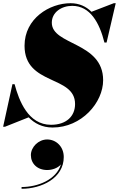

<svg xmlns="http://www.w3.org/2000/svg" viewBox="-50 -780 742 1197"><path d="M-18.5 10 128.5 -48.5C165.5 -10.5 214 15 278 15C459 15 593 -140.5 593 -280C593 -520 273 -496.5 273 -638.5C273 -704 334 -743.5 400 -743.5C512 -743.5 570 -638.5 601 -515H614.5L671.5 -760H659.5L520.5 -706.5C486.5 -740 443.5 -760 390 -760C259 -760 103 -665 103 -495C103 -245 418 -313 418 -131.5C418 -55.5 364 -2 268 -2C125.5 -2 68.5 -152.5 41 -255H27.5L-30.5 10ZM142.5 187C142.5 239.5 182 280 244.5 280C273.5 280 309.5 269 330 245C301.5 340.5 185 386 84.5 386V397C208.5 397 347.5 331 347.5 199C347.5 133 299 89.5 244 89.5C189.5 89.5 142.5 137 142.5 187Z"/></svg>

Font: Bodoni* 16pt Fatface
Style: Italic
Weight: 900
Italic angle: -13°
Version: Version 2.3